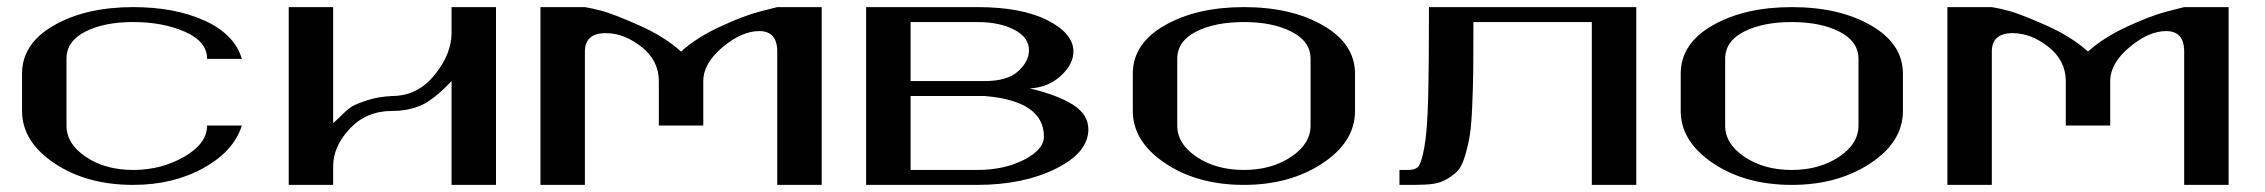

<svg xmlns="http://www.w3.org/2000/svg" viewBox="-20 -520 6371 540"><path d="M660.2 -354.5H562.5Q562.5 -403.3 500 -430.7Q437.5 -458 354.5 -458Q273.4 -458 220.2 -431.2Q167 -404.3 167 -354.5V-167Q167 -115.2 221.7 -78.6Q276.4 -42 354.5 -42Q433.6 -42 498 -79.1Q562.5 -116.2 562.5 -167H660.2Q637.7 -94.7 552.2 -47.4Q466.8 0 354.5 0Q223.6 0 132.8 -61Q42 -122.1 42 -208V-312.5Q42 -397.5 131.8 -448.7Q221.7 -500 354.5 -500Q471.7 -500 555.7 -461.9Q639.6 -423.8 660.2 -354.5Z M1083 -208Q1010.7 -208 963.9 -158.2Q917 -108.4 917 -51.8V0H792V-500H917V-173.8Q918.9 -174.8 939 -194.3Q959 -213.9 970.2 -220.7Q981.4 -227.5 1012.2 -237.8Q1043 -248 1083 -250Q1154.3 -250 1202.1 -309.1Q1250 -368.2 1250 -426.8V-500H1375V0H1250V-292Q1201.2 -240.2 1165 -224.1Q1128.9 -208 1083 -208Z M1500 -500H1625Q1643.6 -497.1 1673.3 -489.3Q1703.1 -481.4 1775.4 -449.7Q1847.7 -418 1895.5 -375Q1938.5 -414.1 2005.9 -445.3Q2073.2 -476.6 2120.1 -488.3L2166 -500H2291V0H2166V-375Q2166 -432.6 2115.2 -432.6Q2066.4 -432.6 2012.2 -387.2Q1958 -341.8 1958 -292V-167H1833V-292Q1833 -349.6 1784.2 -388.2Q1735.4 -426.8 1683.6 -426.8Q1625 -426.8 1625 -375V0H1500Z M2541 -42Q2541 -42 2728.5 -42Q2804.7 -42 2860.4 -70.8Q2916 -99.6 2916 -135.7Q2916 -236.3 2749 -250H2541ZM2416 -500H2728.5Q2853.5 -500 2926.3 -462.9Q2999 -425.8 2999 -375Q2999 -338.9 2962.9 -306.2Q2926.8 -273.4 2876 -271.5Q2957 -252 2999 -224.6Q3041 -197.3 3041 -156.2Q3041 -90.8 2949.2 -45.4Q2857.4 0 2728.5 0H2416ZM2541 -292H2749Q2813.5 -292 2843.8 -319.8Q2874 -347.7 2874 -378.9Q2874 -415 2832.5 -436.5Q2791 -458 2728.5 -458H2541Z M3666 -167V-354.5Q3666 -403.3 3612.8 -430.7Q3559.6 -458 3478.5 -458Q3397.5 -458 3344.2 -431.2Q3291 -404.3 3291 -354.5V-167Q3291 -115.2 3345.7 -78.6Q3400.4 -42 3478.5 -42Q3555.7 -42 3610.8 -78.6Q3666 -115.2 3666 -167ZM3791 -208Q3791 -121.1 3699.2 -60.5Q3607.4 0 3478.5 0Q3347.7 0 3256.8 -61Q3166 -122.1 3166 -208V-312.5Q3166 -397.5 3255.9 -448.7Q3345.7 -500 3478.5 -500Q3612.3 -500 3701.7 -448.2Q3791 -396.5 3791 -312.5Z M4582 -500V0H4457V-458H4124Q4124 -373 4123.5 -324.7Q4123 -276.4 4120.6 -221.7Q4118.2 -167 4113.8 -139.6Q4109.4 -112.3 4100.6 -82.5Q4091.8 -52.7 4080.6 -40.5Q4069.3 -28.3 4050.8 -17.1Q4032.2 -5.9 4010.3 -2.9Q3988.3 0 3957 0H3916V-42H3941.4Q3960 -42 3968.8 -51.3Q3977.5 -60.5 3985.8 -105Q3994.1 -149.4 3996.6 -241.7Q3999 -334 3999 -500Z M5207 -167V-354.5Q5207 -403.3 5153.8 -430.7Q5100.6 -458 5019.5 -458Q4938.5 -458 4885.3 -431.2Q4832 -404.3 4832 -354.5V-167Q4832 -115.2 4886.7 -78.6Q4941.4 -42 5019.5 -42Q5096.7 -42 5151.9 -78.6Q5207 -115.2 5207 -167ZM5332 -208Q5332 -121.1 5240.2 -60.5Q5148.4 0 5019.5 0Q4888.7 0 4797.9 -61Q4707 -122.1 4707 -208V-312.5Q4707 -397.5 4796.9 -448.7Q4886.7 -500 5019.5 -500Q5153.3 -500 5242.7 -448.2Q5332 -396.5 5332 -312.5Z M5457 -500H5582Q5600.6 -497.1 5630.4 -489.3Q5660.2 -481.4 5732.4 -449.7Q5804.7 -418 5852.5 -375Q5895.5 -414.1 5962.9 -445.3Q6030.3 -476.6 6077.1 -488.3L6123 -500H6248V0H6123V-375Q6123 -432.6 6072.3 -432.6Q6023.4 -432.6 5969.2 -387.2Q5915 -341.8 5915 -292V-167H5790V-292Q5790 -349.6 5741.2 -388.2Q5692.4 -426.8 5640.6 -426.8Q5582 -426.8 5582 -375V0H5457Z"/></svg>

Font: okolaks
Style: Bold
Weight: 600
Width: 8
Version: Version 000.6.0